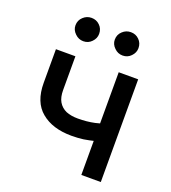

<svg xmlns="http://www.w3.org/2000/svg" viewBox="-137 -857 854 959"><g transform="rotate(20 289.5 -377.5)"><path d="M508.8 -545.9Q508.8 -409.2 508.8 0Q483.4 0 405.3 0Q405.3 -136.7 405.3 -545.9Q431.6 -545.9 508.8 -545.9ZM463.9 -292Q463.9 -269.5 463.9 -200.2Q439.5 -190.4 412.1 -182.6Q384.8 -175.8 354.5 -170.9Q324.2 -167 292 -167Q190.4 -167 130.9 -216.8Q71.3 -265.6 71.3 -368.2Q71.3 -427.7 71.3 -546.9Q97.7 -546.9 174.8 -546.9Q174.8 -502 174.8 -368.2Q174.8 -329.1 188.5 -305.7Q203.1 -281.2 229.5 -269.5Q255.9 -258.8 292 -258.8Q339.8 -258.8 380.9 -267.6Q420.9 -276.4 463.9 -292ZM185.5 -630.9Q160.2 -630.9 141.6 -649.4Q122.1 -668 122.1 -692.4Q122.1 -719.7 141.6 -737.3Q160.2 -754.9 185.5 -754.9Q211.9 -754.9 229.5 -737.3Q248 -719.7 248 -692.4Q248 -668 229.5 -649.4Q211.9 -630.9 185.5 -630.9ZM394.5 -630.9Q369.1 -630.9 350.6 -649.4Q331.1 -668 331.1 -692.4Q331.1 -719.7 350.6 -737.3Q369.1 -754.9 394.5 -754.9Q420.9 -754.9 438.5 -737.3Q457 -719.7 457 -692.4Q457 -668 438.5 -649.4Q420.9 -630.9 394.5 -630.9Z"/></g></svg>

Font: DeepSea
Style: Medium
Weight: 500
Designer: Stem
Version: Version 3.019;git-0a5106e0b